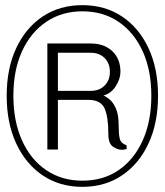

<svg xmlns="http://www.w3.org/2000/svg" viewBox="-20 -716 640 746"><path d="M300 10Q212 10 146 -34.5Q80 -79 43 -158.5Q6 -238 6 -344Q6 -450 43 -529Q80 -608 146 -652Q212 -696 300 -696Q388 -696 454 -652Q520 -608 557 -529Q594 -450 594 -344Q594 -238 557 -158.5Q520 -79 454 -34.5Q388 10 300 10ZM300 -14Q381 -14 441 -55Q501 -96 534.5 -170.5Q568 -245 568 -344Q568 -443 534.5 -516.5Q501 -590 441 -631Q381 -672 300 -672Q220 -672 159.5 -631Q99 -590 65.5 -516.5Q32 -443 32 -344Q32 -245 65.5 -170.5Q99 -96 159.5 -55Q220 -14 300 -14ZM453 -134Q437 -134 419 -146Q401 -158 401 -195Q401 -263 386 -295.5Q371 -328 323 -328H205V-135H164V-547H333Q385 -547 416.5 -517Q448 -487 448 -437Q448 -410 430 -381.5Q412 -353 382 -345Q392 -341 406 -329.5Q420 -318 430.5 -294Q441 -270 441 -229Q441 -196 445 -178Q449 -160 472 -151V-137Q468 -136 463 -135Q458 -134 453 -134ZM205 -363H333Q366 -363 386.5 -383.5Q407 -404 407 -437Q407 -470 386.5 -490.5Q366 -511 333 -511H205Z"/></svg>

Font: Chivo Mono Thin
Style: Regular
Weight: 250
Designer: Hector Gatti
Foundry: Omnibus-Type
Version: Version 1.008